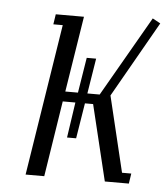

<svg xmlns="http://www.w3.org/2000/svg" viewBox="-44 -566 528 606"><g transform="rotate(5 220.5 -263.0)"><path d="M59.1 0 134.8 -480H105L109.9 -512.2H199.2L161.1 -272H201.2L219.2 -383.8H249L231 -272H270L416 -525.9L440.9 -512.2L304.2 -272L361.8 -32.2H391.1L386.2 0H310.1L252 -240.2H226.1L208 -127.9H179.2L195.8 -240.2H155.8L118.2 0Z"/></g></svg>

Font: Gawaa
Style: Italic
Weight: 400
Designer: T. Christopher White
Version: Version 1.0